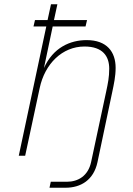

<svg xmlns="http://www.w3.org/2000/svg" viewBox="-20 -730 625 900"><path d="M212 150H287C359 150 419 114 437 30L506 -298C514 -336 522 -372 522 -412C522 -487 481 -542 386 -542C309 -542 229 -507 186 -411L227 -606H381L388 -636H233L249 -710H219L203 -636H144L137 -606H197L68 0H98L166 -317C190 -431 272 -512 376 -512C462 -512 492 -466 492 -408C492 -368 486 -340 478 -302L407 30C393 94 347 122 293 122H218Z"/></svg>

Font: Geist Thin
Style: Italic
Weight: 100
Italic angle: -12°
Designer: Basement.studio, Andrés Briganti, Mateo Zaragoza
Foundry: Basement.studio, Vercel, Andrés Briganti, Guido Ferreyra, Mateo Zaragoza
Version: Version 1.500